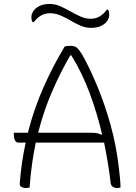

<svg xmlns="http://www.w3.org/2000/svg" viewBox="-20 -942 690 972"><path d="M130 7Q126 8 122 9Q118 10 110 10Q101 10 90 5Q79 0 80 -13Q84 -67 91.5 -118.5Q99 -170 110 -220H74Q61 -220 55.5 -232Q50 -244 50 -260V-270H121Q152 -391 200 -499.5Q248 -608 307 -706Q312 -708 319.5 -709Q327 -710 337 -710Q350 -710 360 -706Q370 -702 382 -686.5Q394 -671 411 -638Q442 -580 476.5 -496Q511 -412 540 -308.5Q569 -205 582 -90Q585 -66 587.5 -39.5Q590 -13 590 7Q583 10 574 10Q562 10 552 4Q542 -2 540 -16Q535 -63 526.5 -114.5Q518 -166 507 -220H161Q150 -167 142 -110Q134 -53 130 7ZM435 -270Q459 -270 470 -268Q481 -266 491 -261H497Q473 -365 434.5 -469Q396 -573 341 -662H336Q287 -578 244.5 -480.5Q202 -383 173 -270ZM440 -847Q487 -847 521 -893H527Q533 -884 533 -868Q533 -859 531 -853Q529 -847 525 -839Q515 -823 494 -812Q473 -801 441 -801Q414 -801 388 -812Q362 -823 337 -838Q312 -853 286 -864Q260 -875 232 -875Q208 -875 188 -863.5Q168 -852 151 -830H145Q139 -839 139 -855Q139 -864 141 -870Q143 -876 147 -883Q157 -900 178.5 -911Q200 -922 231 -922Q259 -922 285 -910.5Q311 -899 336.5 -884.5Q362 -870 387.5 -858.5Q413 -847 440 -847Z"/></svg>

Font: Recursive Sn Csl St Lt
Style: Regular
Weight: 300
Version: Version 1.079;hotconv 1.0.112;makeotfexe 2.5.65598; ttfautoh